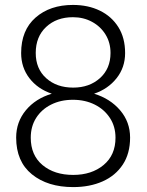

<svg xmlns="http://www.w3.org/2000/svg" viewBox="-20 -741 590 771"><path d="M273.9 10.3Q171.4 10.3 108.2 -41Q44.9 -92.3 44.9 -188.5Q44.9 -251 83.7 -298.1Q122.6 -345.2 188 -364.7Q131.3 -383.8 98.1 -427Q64.9 -470.2 64.9 -527.8Q64.9 -619.6 122.8 -670.4Q180.7 -721.2 272.9 -721.2Q334 -721.2 381.1 -698.2Q428.2 -675.3 455.3 -632.1Q482.4 -588.9 482.4 -527.8Q482.4 -470.2 448.2 -427Q414.1 -383.8 357.9 -364.7Q422.9 -344.7 462.6 -297.9Q502.4 -251 502.4 -188.5Q502.4 -124.5 473.1 -80.1Q443.8 -35.6 392.3 -12.7Q340.8 10.3 273.9 10.3ZM273.9 -389.2Q338.9 -389.2 381.3 -427.2Q423.8 -465.3 423.8 -528.3Q423.8 -569.8 403.8 -602.3Q383.8 -634.8 349.6 -653.3Q315.4 -671.9 272.9 -671.9Q207 -671.9 165.3 -632.8Q123.5 -593.8 123.5 -528.3Q123.5 -464.8 165.5 -427Q207.5 -389.2 273.9 -389.2ZM273.9 -38.6Q348.1 -38.6 396 -78.4Q443.8 -118.2 443.8 -188Q443.8 -232.9 421.4 -267.3Q398.9 -301.8 360.4 -321Q321.8 -340.3 272.9 -340.3Q223.6 -340.3 185.3 -321Q147 -301.8 125.2 -267.6Q103.5 -233.4 103.5 -188Q103.5 -117.7 150.9 -78.1Q198.2 -38.6 273.9 -38.6Z"/></svg>

Font: Roboto Slab Light
Style: Regular
Weight: 300
Designer: Google
Version: Version 2.000; ttfautohint (v1.8.1.43-b0c9)